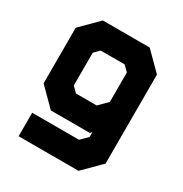

<svg xmlns="http://www.w3.org/2000/svg" viewBox="-172 -669 949 998"><g transform="rotate(30 302.5 -170.0)"><path d="M80 200V59H361L401.5 18.5V-10L391.5 0H158L55 -103V-437L158 -540H439.5L542.5 -437V97L439.5 200ZM143 130H397.5L474.5 47V-399L405.5 -470H192L124 -402V-148L200.5 -71H373.5L474.5 -167V47L397.5 130H143ZM200.5 -71 124 -148V-402L192 -470H405.5L474.5 -399V-167L373.5 -71ZM227 -141.5H351.5L401.5 -191.5V-368.5L370.5 -399H227L196.5 -368.5V-172Z"/></g></svg>

Font: Tourney Black
Style: Regular
Weight: 900
Version: Version 1.015